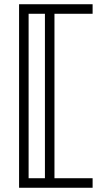

<svg xmlns="http://www.w3.org/2000/svg" viewBox="-20 -787 478 906"><path d="M237 -722V54H417V99H70V-767H417V-722ZM192 -722H115V54H192Z"/></svg>

Font: Geostar
Style: Regular
Weight: 400
Designer: Joe Prince
Foundry: Joe Prince
Version: Version 1.002